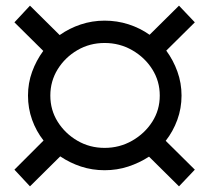

<svg xmlns="http://www.w3.org/2000/svg" viewBox="-20 -657 740 679"><path d="M350 -55Q306 -55 266.5 -68Q227 -81 193 -104L86 2L31 -57L134 -160Q108 -193 93.5 -233.5Q79 -274 79 -319Q79 -363 93.5 -403Q108 -443 133 -477L31 -578L86 -637L191 -533Q225 -557 265.5 -570.5Q306 -584 350 -584Q394 -584 434.5 -571Q475 -558 509 -534L613 -637L669 -578L568 -478Q593 -444 607.5 -403.5Q622 -363 622 -319Q622 -274 607 -233Q592 -192 566 -159L669 -57L613 2L507 -103Q473 -81 433.5 -68Q394 -55 350 -55ZM350 -134Q403 -134 447.5 -159.5Q492 -185 518.5 -226.5Q545 -268 545 -319Q545 -370 518.5 -412Q492 -454 447.5 -479.5Q403 -505 350 -505Q297 -505 253.5 -479.5Q210 -454 184 -412Q158 -370 158 -319Q158 -268 184 -226.5Q210 -185 253.5 -159.5Q297 -134 350 -134Z"/></svg>

Font: Montserrat Medium
Style: Regular
Weight: 500
Designer: Julieta Ulanovsky
Foundry: Julieta Ulanovsky
Version: Version 9.000; ttfautohint (v1.8.4.7-5d5b)